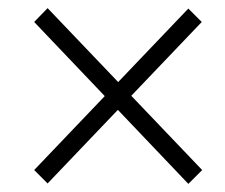

<svg xmlns="http://www.w3.org/2000/svg" viewBox="-20 -562 554 472"><path d="M443 -110 64 -508 97 -542 477 -144ZM476 -508 97 -111 64 -144 443 -541Z"/></svg>

Font: Source Serif 4 48pt SemiBold
Style: Italic
Weight: 600
Italic angle: -12°
Designer: Frank Grießhammer
Foundry: Adobe Systems Incorporated
Version: Version 4.004;hotconv 1.0.116;makeotfexe 2.5.65601